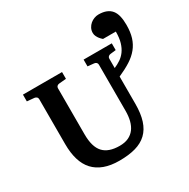

<svg xmlns="http://www.w3.org/2000/svg" viewBox="-194 -1055 1231 1250"><g transform="rotate(-30 421.5 -430.5)"><path d="M833 -728Q833 -673.8 820.6 -633.8Q808.1 -593.8 782.7 -562.5Q757.3 -531.2 718.3 -506.3Q679.2 -481.4 626 -458V-253.9Q626 -180.2 609.4 -128.7Q592.8 -77.1 558.8 -44.9Q524.9 -12.7 473.4 1.7Q421.9 16.1 352.1 16.1Q287.1 16.1 239.5 -1.5Q191.9 -19 160.6 -53Q129.4 -86.9 114.3 -137.5Q99.1 -188 99.1 -253.9V-592.8Q99.1 -602.5 92 -608.4Q85 -614.3 76.2 -615.2L22 -620.1V-670.9H315.9V-620.1L262.2 -615.2Q252.9 -614.3 246.6 -608.4Q240.2 -602.5 240.2 -592.8V-246.1Q240.2 -152.3 279.5 -109.6Q318.8 -66.9 401.9 -66.9Q440.9 -66.9 468.5 -79.8Q496.1 -92.8 513.7 -116.2Q531.2 -139.6 539.6 -172.6Q547.9 -205.6 547.9 -246.1V-592.8Q547.9 -602.5 541.5 -608.4Q535.2 -614.3 525.9 -615.2L478 -620.1V-670.9H689.9V-620.1L647.9 -615.2Q639.2 -614.3 632.6 -608.4Q626 -602.5 626 -592.8V-522Q651.4 -532.7 674.1 -547.9Q696.8 -563 713.9 -586.2Q731 -609.4 741 -642.8Q751 -676.3 751 -724.1H654.8Q644 -733.4 635.3 -744.1Q627.9 -753.4 622.1 -765.4Q616.2 -777.3 616.2 -791Q616.2 -810.5 624.5 -826.4Q632.8 -842.3 646 -853.5Q659.2 -864.7 675.5 -870.8Q691.9 -877 708 -877Q742.2 -877 766.1 -867.4Q790 -857.9 804.9 -839.4Q819.8 -820.8 826.4 -792.7Q833 -764.6 833 -728Z"/></g></svg>

Font: Charis SIL Viet
Style: Bold
Weight: 700
Foundry: SIL International
Version: Version 5.000